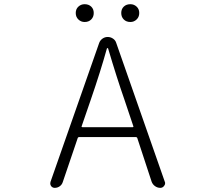

<svg xmlns="http://www.w3.org/2000/svg" viewBox="-20 -907 1040 927"><path d="M609.4 -800.8Q589.8 -800.8 577.6 -813Q565.4 -825.2 565.4 -844.2Q565.4 -863.3 577.6 -875Q589.8 -886.7 609.4 -886.7Q627 -886.7 639.6 -875Q652.3 -863.3 652.3 -844.2Q652.3 -825.2 639.6 -813Q627 -800.8 609.4 -800.8ZM388.7 -800.8Q371.1 -800.8 358.4 -813Q345.7 -825.2 345.7 -844.2Q345.7 -863.3 358.4 -875Q371.1 -886.7 388.7 -886.7Q408.2 -886.7 420.4 -875Q432.6 -863.3 432.6 -844.2Q432.6 -825.2 420.4 -813Q408.2 -800.8 388.7 -800.8ZM374 -296.9Q373 -293 377.9 -293H621.1Q625 -293 624 -296.9L581.1 -424.8Q543.9 -531.2 502 -672.9Q501 -674.8 499 -674.8Q497.1 -674.8 496.1 -672.9Q465.8 -563.5 418 -424.8ZM753.9 0Q740.2 0 728.5 -8.3Q716.8 -16.6 711.9 -30.3L642.6 -241.2Q640.6 -245.1 636.7 -245.1H361.3Q357.4 -245.1 355.5 -241.2L283.2 -28.3Q279.3 -15.6 268.6 -7.8Q257.8 0 244.1 0Q233.4 0 226.6 -8.8Q222.7 -14.6 222.7 -20.5Q222.7 -24.4 223.6 -28.3L459 -700.2Q463.9 -712.9 475.1 -720.7Q486.3 -728.5 500 -728.5Q513.7 -728.5 525.4 -720.7Q537.1 -712.9 541 -700.2L775.4 -30.3Q777.3 -26.4 777.3 -22.5Q777.3 -15.6 772.5 -9.8Q765.6 0 753.9 0Z"/></svg>

Font: Gen Jyuu Gothic L Monospace Light
Style: Regular
Weight: 300
Designer: [Source Han Sans]
Ryoko NISHIZUKA  (kana & ideographs); Paul D. Hunt (Latin, Greek & Cyrillic); Wenlong ZHANG  (bopomofo
Version: Version 1.002.20150607